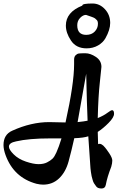

<svg xmlns="http://www.w3.org/2000/svg" viewBox="-50 -998 671 1096"><path d="M324 -299Q373 -520 373 -631V-657Q373 -674 381.5 -682.5Q390 -691 399.5 -692.5Q409 -694 437.5 -694Q466 -694 497.5 -673Q529 -652 529 -616Q529 -609 520 -529Q511 -449 508 -324Q542 -338 562.5 -353.5Q583 -369 590 -369Q601 -369 601 -348.5Q601 -328 570 -296.5Q539 -265 508 -245Q508 -223 510 -175Q513 -177 518.5 -177Q524 -177 529.5 -174Q535 -171 539.5 -167Q544 -163 550 -155.5Q556 -148 559 -144Q562 -140 567 -132.5Q572 -125 573 -124Q591 -97 591 -81.5Q591 -66 585 -46Q562 13 554 57Q550 78 530 78Q508 78 499.5 66.5Q491 55 486.5 48Q482 41 478.5 28Q475 15 473 7.5Q471 0 469 -16Q466 -37 465 -58L464 -74Q460 -122 454 -220Q428 -211 374 -209Q358 -137 341.5 -76.5Q325 -16 287.5 20Q250 56 196 56Q180 56 158 51Q29 16 -18 -112Q-30 -145 -30 -170Q-30 -230 20 -252Q128 -301 231 -301ZM450 -309Q446 -397 442 -577Q434 -531 417.5 -439Q401 -347 393 -301Q431 -305 450 -309ZM301 -208H237Q115 -208 42 -191Q1 -183 1 -161Q1 -144 28 -117Q55 -90 98 -75.5Q141 -61 170 -61Q199 -61 218.5 -71Q238 -81 249.5 -92Q261 -103 272 -128Q286 -159 301 -208ZM478 -978Q519 -978 549 -945.5Q579 -913 579 -867Q579 -828 552 -780Q538 -755 509.5 -738.5Q481 -722 444 -722Q385 -722 355.5 -766Q326 -810 326 -852Q326 -929 420 -966V-967Q420 -978 478 -978ZM441 -913Q424 -913 407.5 -896Q391 -879 391 -854Q391 -799 442 -799Q473 -799 491 -818Q509 -837 509 -862Q509 -877 503 -883Q497 -889 493.5 -892Q490 -895 482 -898.5Q474 -902 470 -903Q452 -910 441 -913Z"/></svg>

Font: Devonshire
Style: Regular
Weight: 400
Designer: Astigmatic (AOETI)
Foundry: Astigmatic (AOETI)
Version: Version 1.001